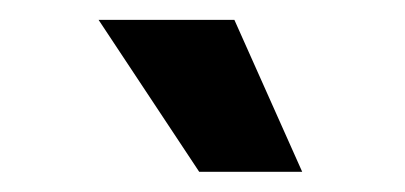

<svg xmlns="http://www.w3.org/2000/svg" viewBox="-20 -787 405 192"><path d="M78.6 -767.1H214.4L282.2 -615.2H179.2Z"/></svg>

Font: Inter RS Variable
Style: Regular
Weight: 400
Designer: Rasmus Andersson (customised by Maria Ramos and Noel Pretorius)
Foundry: rsms
Version: Version 3.001;Glyphs 3.2.3 (3260)